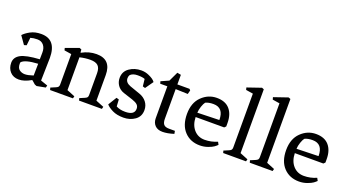

<svg xmlns="http://www.w3.org/2000/svg" viewBox="-51 -1225 3214 1770"><g transform="rotate(20 1556.0 -340.0)"><path d="M273 -74 275 -190Q147 -183 116 -146Q115 -141 115 -133Q115 -91 138 -74Q161 -57 191.5 -57Q222 -57 273 -74ZM274 -30Q209 8 155 8Q101 8 69.5 -26.5Q38 -61 38 -114.5Q38 -168 90.5 -197Q143 -226 275 -234L276 -299Q277 -344 254.5 -371.5Q232 -399 193 -399Q154 -399 125 -390L117 -314L93 -307L38 -385Q60 -410 104 -434Q148 -458 209 -458Q358 -458 358 -277L353 -54L422 -30L416 -8L331 8L311 0L279 -28Z M815 -293Q815 -344 791.5 -366.5Q768 -389 716 -389Q664 -389 612 -376V-54L691 -22L685 0H461L455 -22L500 -41Q518 -48 524.5 -56Q531 -64 531 -79V-378L461 -389L455 -411L584 -458L604 -450L606 -422L610 -420Q679 -458 752 -458Q896 -458 896 -305V-54L975 -22L969 0H745L739 -22L784 -41Q802 -48 808.5 -56Q815 -64 815 -79Z M1245 -394Q1222 -404 1174.5 -404Q1127 -404 1103 -380Q1094 -366 1094 -347Q1094 -305 1145 -286L1247 -250Q1290 -235 1316 -201.5Q1342 -168 1342 -123Q1342 -60 1294 -26Q1246 8 1181.5 8Q1117 8 1073.5 -13.5Q1030 -35 1010 -59L1061 -142L1086 -135L1090 -68Q1125 -48 1179 -48Q1270 -48 1270 -110Q1270 -135 1254 -150Q1238 -165 1202 -177L1110 -207Q1069 -221 1047 -253Q1025 -285 1025 -325Q1025 -388 1075 -423Q1125 -458 1191 -458Q1231 -458 1266 -442Q1315 -421 1332 -395L1277 -317L1253 -324Z M1465 -89V-402H1395L1389 -424L1465 -458L1509 -551L1546 -544V-450H1665L1676 -438L1666 -400L1546 -404V-112Q1546 -75 1561 -57.5Q1576 -40 1614 -40H1671L1676 -12Q1613 8 1565 8Q1517 8 1491 -19Q1465 -46 1465 -89Z M2102 -273V-240L2087 -225H1807Q1809 -148 1850 -102Q1891 -56 1955.5 -56Q2020 -56 2079 -82L2093 -56Q2081 -44 2064 -31.5Q2047 -19 2009.5 -5.5Q1972 8 1931 8Q1838 8 1780 -53.5Q1722 -115 1722 -225Q1722 -335 1785 -396.5Q1848 -458 1932 -458Q2016 -458 2059 -408.5Q2102 -359 2102 -273ZM1921 -394Q1874 -394 1844 -379Q1832 -364 1820.5 -331Q1809 -298 1808 -268L2022 -274Q2022 -394 1921 -394Z M2229 -79V-608L2159 -619L2153 -641L2290 -688L2310 -680V-54L2389 -22L2383 0H2159L2153 -22L2198 -41Q2216 -48 2222.5 -56Q2229 -64 2229 -79Z M2490 -79V-608L2420 -619L2414 -641L2551 -688L2571 -680V-54L2650 -22L2644 0H2420L2414 -22L2459 -41Q2477 -48 2483.5 -56Q2490 -64 2490 -79Z M3075 -273V-240L3060 -225H2780Q2782 -148 2823 -102Q2864 -56 2928.5 -56Q2993 -56 3052 -82L3066 -56Q3054 -44 3037 -31.5Q3020 -19 2982.5 -5.5Q2945 8 2904 8Q2811 8 2753 -53.5Q2695 -115 2695 -225Q2695 -335 2758 -396.5Q2821 -458 2905 -458Q2989 -458 3032 -408.5Q3075 -359 3075 -273ZM2894 -394Q2847 -394 2817 -379Q2805 -364 2793.5 -331Q2782 -298 2781 -268L2995 -274Q2995 -394 2894 -394Z"/></g></svg>

Font: Fenix
Style: Regular
Weight: 400
Designer: Fernando Diaz
Foundry: Fernando Diaz
Version: 004.301